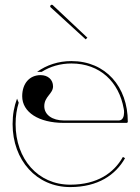

<svg xmlns="http://www.w3.org/2000/svg" viewBox="-20 -777 585 800"><path d="M344 -620 200 -755.5C197 -758.5 193 -757 191.5 -755.5C190 -754 187.5 -750 190.5 -747L337 -613ZM277.5 -522.5C223 -522.5 174 -506 134.5 -477.5H153.5C189 -500 231.5 -512.5 277.5 -512.5C396.5 -512.5 476 -435.5 495.5 -324C496.5 -319.5 497 -314.5 497 -309C497 -292.5 492 -275 474.5 -275H247C197.5 -275 164.5 -299 164.5 -334.5C164.5 -375 201 -386 201 -417C201 -445 180 -464 149 -464C103 -464 72.5 -429 72.5 -376C72.5 -309.5 141.5 -265 245.5 -265H507.5C509.5 -265 512.5 -266.5 512.5 -270C512.5 -415 420.5 -522.5 277.5 -522.5ZM51 -366C39 -334 32.5 -300 32.5 -260C32.5 -109.5 132 2.5 272.5 2.5C388.5 2.5 462 -48.5 501 -118L492 -123C454.5 -56.5 385.5 -7.5 272.5 -7.5C138.5 -7.5 45 -114 45 -260C45 -293 49.5 -322 58 -349Z"/></svg>

Font: ZnikomitNo24
Style: Regular
Weight: 500
Designer: gluk
Foundry: gluk
Version: Version 0.55